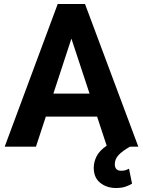

<svg xmlns="http://www.w3.org/2000/svg" viewBox="-20 -731 712 957"><path d="M3.4 0 267.6 -710.9H403.8L669.4 0H627.9Q590.8 21 571.5 41.3Q552.2 61.5 552.2 88.4Q552.2 102.1 559.6 111.1Q566.9 120.1 584.5 120.1Q598.6 120.1 607.7 116.7Q616.7 113.3 623 109.9L638.2 184.6Q626 191.9 606.7 199Q587.4 206.1 558.1 206.1Q512.2 206.1 479.7 180.4Q447.3 154.8 447.3 105.5Q447.3 76.2 461.4 48.1Q475.6 20 511.7 -4.9L463.9 -149.9H208.5L159.2 0ZM246.1 -264.6H426.3L335.9 -538.6Z"/></svg>

Font: Vazirmatn FD
Style: Bold
Weight: 700
Designer: Saber Rastikerdar
Foundry: Saber Rastikerdar
Version: Version 33.001